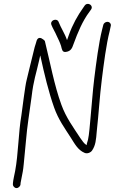

<svg xmlns="http://www.w3.org/2000/svg" viewBox="-20 -860 597 980"><path d="M84.8 80 85.1 74C85.3 70.7 86.7 63.3 89.3 52C95.2 22.5 98.1 10.3 101.2 -23C104.5 -58.1 109 -99.1 112.2 -138C119.6 -225.3 129.2 -274.4 141.1 -365C151.5 -453.7 163.8 -479.4 180 -553L185.2 -577L186.9 -571C205.9 -483.6 228.1 -390.7 256.3 -311C278.3 -248.9 310.2 -206 342.2 -156C361 -126.6 377.4 -94.4 411.2 -80C426 -73.3 443.1 -81.8 449.8 -91.5C468.1 -118.2 470.3 -145.8 474 -191C484 -280.8 488.5 -365.6 499.9 -456C509.6 -533 522.3 -634.2 539.7 -701L545 -726C546.7 -731.3 546.1 -736.2 543.3 -740.5C534.2 -754.8 512.3 -748.4 507.5 -734L501.2 -709C483.8 -640.3 470.9 -537.4 461 -458.5C452.4 -389.2 448.9 -326.6 442 -258C439 -227.7 435 -170.7 429.2 -147C426.6 -136.5 422.7 -127.9 422.2 -119C407.4 -128.2 400.6 -141 390.1 -155C354.5 -210 317.5 -258.5 293.1 -326C257 -424.4 235.5 -543.4 209.1 -650C209.1 -651.3 206.5 -654.2 201 -658.5C188.9 -668.1 174.6 -672.1 167.2 -653C164.7 -641.3 160.3 -632 157 -619.5C148.8 -589.1 142.4 -556.5 133.5 -524C127.8 -502.6 121.2 -471.2 115.6 -450C108.9 -426.9 93.3 -300.2 89.3 -272C73.7 -182.4 73.9 -76.2 57.3 13C54.8 26.1 46.8 60.9 46.1 74L45.8 80C45.3 90.3 54.1 100 64.3 100C74.4 100 84.3 90.3 84.8 80ZM242.4 -733C248.7 -716.2 262.1 -695.1 269.5 -677C278.7 -658 285.5 -644.5 291.8 -625C296.1 -609.5 296.7 -592.2 316.2 -595C340.2 -598.4 347.7 -611.8 355.3 -635C377.1 -694.8 401.7 -753.5 435.9 -799L444.5 -811C459.5 -831.9 427.9 -852 412.6 -832L405 -821C376.3 -781.1 349.9 -733.5 331.7 -682C327.1 -669 327.1 -669 322.4 -656L321.4 -657C311.8 -686.7 289.9 -719.5 279.2 -748C271 -769.8 233.3 -757.2 242.4 -733Z"/></svg>

Font: Just Breathe
Style: Obl1
Weight: 400
Foundry: Cannot Into Space Fonts
Version: Version 0.72